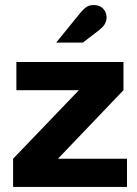

<svg xmlns="http://www.w3.org/2000/svg" viewBox="-20 -742 545 762"><path d="M32 0V-112L293 -384H45V-496H470V-384L210 -112H484V0ZM203 -573 298 -690Q312 -707 323.5 -714.5Q335 -722 352 -722Q376 -722 389.5 -707.5Q403 -693 403 -672Q403 -659 395.5 -646Q388 -633 365 -616L309 -573Z"/></svg>

Font: Atkinson Hyperlegible Next
Style: Bold
Weight: 700
Designer: Elliott Scott, Megan Eiswerth, Linus Boman, Theodore Petrosky, Letters from Sweden
Foundry: Applied Design Works, Letters from Sweden
Version: Version 2.001